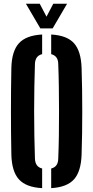

<svg xmlns="http://www.w3.org/2000/svg" viewBox="-20 -992 495 1021"><path d="M204.1 8.5Q119 4 80.7 -38.1Q42.5 -80.1 40.4 -170.5Q39.2 -226.3 38.7 -284Q38.2 -341.7 38.2 -400.3Q38.2 -458.9 38.7 -516.6Q39.2 -574.3 40.4 -630.2Q42.5 -720.3 80.7 -762.1Q119 -804 204.1 -808.5V-704.1Q185.4 -699.5 176.1 -686.7Q166.8 -674 165.8 -652.7Q163.8 -595.7 162.7 -531.6Q161.5 -467.6 161.5 -401Q161.5 -334.4 162.7 -270.1Q163.9 -205.7 165.8 -147.9Q166.8 -126.4 176.1 -113.5Q185.4 -100.6 204.1 -95.9ZM252.2 8.5V-95.9Q270.8 -100.6 280 -113.5Q289.2 -126.4 289.7 -147.9Q292.1 -205.7 293.1 -270.1Q294 -334.4 293.9 -401Q293.9 -467.6 292.9 -531.6Q292 -595.7 289.7 -652.7Q289.2 -674 279.9 -686.6Q270.5 -699.3 252.2 -704.1V-808.5Q336.8 -803.7 373.9 -761.7Q411.1 -719.7 413.9 -630.2Q415.7 -573.6 416.6 -515.8Q417.4 -458 417.4 -399.7Q417.4 -341.4 416.6 -283.8Q415.7 -226.3 413.9 -170.5Q411.1 -80.7 373.9 -38.7Q336.8 3.4 252.2 8.5ZM194.6 -840.9 117.8 -972.1H191.3L227.3 -903.4L263.3 -972.1H336.7L259.9 -840.9Z"/></svg>

Font: Big Shoulders Stencil Thin
Style: Regular
Weight: 100
Designer: Patric King
Foundry: XO Type Co
Version: Version 2.001